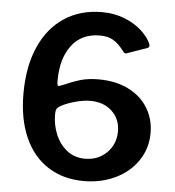

<svg xmlns="http://www.w3.org/2000/svg" viewBox="-53 -801 784 859"><g transform="rotate(5 338.5 -371.0)"><path d="M593 -629Q595 -623 595 -620Q595 -612 587 -609L496 -577L492 -576Q485 -576 478 -587Q456 -616 432 -631Q408 -646 371 -646Q288 -646 243.5 -586.5Q199 -527 199 -429Q199 -415 200.5 -410Q202 -405 207 -405Q209 -405 219 -409Q265 -429 300 -439.5Q335 -450 382 -450Q458 -450 515 -422Q572 -394 603 -344Q634 -294 634 -231Q634 -162 597 -107Q560 -52 496 -21.5Q432 9 355 9Q262 9 193.5 -35Q125 -79 88.5 -161.5Q52 -244 52 -357Q52 -479 91 -567.5Q130 -656 202 -703.5Q274 -751 371 -751Q427 -751 473 -732.5Q519 -714 549.5 -686Q580 -658 593 -629ZM217 -313Q207 -306 204 -299Q201 -292 201 -276Q201 -230 218.5 -187.5Q236 -145 270 -118Q304 -91 352 -91Q410 -91 449 -129.5Q488 -168 488 -226Q488 -281 450.5 -316Q413 -351 354 -351Q321 -351 281 -339.5Q241 -328 217 -313Z"/></g></svg>

Font: n
Style: Regular
Weight: 600
Designer: Pablo Impallari, Rodrigo Fuenzalida
Foundry: Impallari Type
Version: Version 1.002; ttfautohint (v1.5)